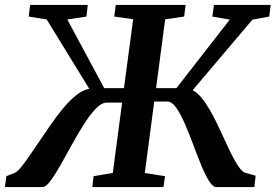

<svg xmlns="http://www.w3.org/2000/svg" viewBox="-49 -763 1124 783"><path d="M-29 0 -23 -44.5 10 -57.5Q20.5 -62 34.8 -78.8Q49 -95.5 66.8 -121.2Q84.5 -147 105 -177Q129 -212.5 154.8 -250Q180.5 -287.5 207.5 -320.2Q234.5 -353 261.8 -374.8Q289 -396.5 315 -401L141.5 -683.5L68 -695.5L74 -743H309L303.5 -695.5L225.5 -683.5L376 -403.5H456.5L494 -684.5L417 -695.5L423 -743H708L702 -695.5L624.5 -684L587.5 -403.5H670.5L888 -683L817 -695.5L823.5 -743H1055L1049 -695.5L980.5 -683L736.5 -395Q754 -386.5 771.5 -365.8Q789 -345 805.5 -316.8Q822 -288.5 837.2 -256.8Q852.5 -225 866.5 -194Q878 -168.5 889.2 -145.5Q900.5 -122.5 911 -104.2Q921.5 -86 931 -74.2Q940.5 -62.5 948 -59.5L993.5 -46.5L988.5 0H833Q819 0 803.2 -25.2Q787.5 -50.5 771.2 -90.2Q755 -130 738.5 -174.5Q722 -219 704.5 -259Q687 -299 669.5 -324Q652 -349 633.5 -349H580L541.5 -57.5L624 -44.5L617.5 0H327.5L332.5 -44.5L411 -57.5L449 -344.5H386Q365 -344.5 341.2 -319.5Q317.5 -294.5 292.8 -255.5Q268 -216.5 243.8 -172.2Q219.5 -128 197.2 -88.8Q175 -49.5 156.5 -24.8Q138 0 124.5 0Z"/></svg>

Font: Merriweather 20pt SemiBold
Style: Italic
Weight: 600
Italic angle: -7.8°
Version: Version 2.101